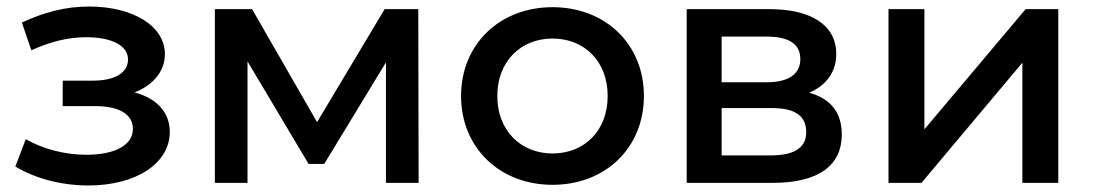

<svg xmlns="http://www.w3.org/2000/svg" viewBox="-20 -560 3350 588"><path d="M251 8C397 8 500 -60 500 -156C500 -216 460 -259 392 -277C449 -299 485 -342 485 -394C485 -480 388 -540 253 -540C179 -540 114 -522 47 -491L76 -406C135 -433 190 -446 244 -446C323 -446 372 -420 372 -378C372 -337 332 -313 264 -313H172V-235H272C345 -235 387 -210 387 -165C387 -116 333 -86 244 -86C179 -86 110 -104 59 -134L27 -50C88 -13 169 8 251 8Z M738 -372 925 -58H973L1162 -369V0H1262L1261 -532H1158L951 -186L752 -532H638V0H738Z M1672 6C1834 6 1952 -107 1952 -266C1952 -425 1834 -538 1672 -538C1511 -538 1392 -425 1392 -266C1392 -107 1511 6 1672 6ZM1672 -90C1576 -90 1503 -159 1503 -266C1503 -373 1576 -442 1672 -442C1769 -442 1841 -373 1841 -266C1841 -159 1769 -90 1672 -90Z M2343 -229C2416 -229 2449 -205 2449 -155C2449 -106 2411 -84 2338 -84H2190V-229ZM2327 -448C2395 -448 2431 -426 2431 -379C2431 -333 2395 -308 2327 -308H2190V-448ZM2347 0C2489 0 2558 -55 2558 -148C2558 -214 2525 -258 2458 -276C2510 -298 2541 -339 2541 -395C2541 -483 2464 -532 2337 -532H2083V0Z M2802 0 3111 -368V0H3221V-532H3121L2811 -164V-532H2701V0Z"/></svg>

Font: Montserrat-Alt1 SemBd
Style: Regular
Weight: 600
Designer: Differentunic
Foundry: Differentunic
Version: Version 7.222